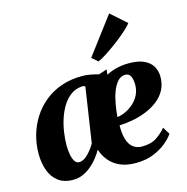

<svg xmlns="http://www.w3.org/2000/svg" viewBox="-123 -981 1077 1108"><g transform="rotate(-15 415.0 -427.0)"><path d="M529.5 -555.5 525.5 -524.5Q556.5 -540.5 590.2 -548.5Q624 -556.5 661 -556.5Q717 -556.5 751.2 -540.8Q785.5 -525 801.5 -498.2Q817.5 -471.5 818.5 -438.5Q819.5 -392 801 -357Q782.5 -322 750.2 -297Q718 -272 678.2 -256.2Q638.5 -240.5 597 -232.8Q555.5 -225 518 -224Q517 -175 527.2 -141Q537.5 -107 559 -89.8Q580.5 -72.5 613 -72.5Q668 -72.5 702.5 -96.5Q737 -120.5 757 -146L783.5 -103Q770.5 -82 739.8 -55.5Q709 -29 662.2 -9.2Q615.5 10.5 553.5 10.5Q498 10.5 459 -7.2Q420 -25 395.8 -54.8Q371.5 -84.5 360 -121Q347 -98 328.5 -74.5Q310 -51 287 -32Q264 -13 237 -1.2Q210 10.5 179.5 10.5Q124 10.5 89.8 -16.2Q55.5 -43 39.8 -87.5Q24 -132 24 -186.5Q24 -243 39.2 -296.8Q54.5 -350.5 84 -397.2Q113.5 -444 156.8 -479.5Q200 -515 256.5 -535Q313 -555 381.5 -555Q406.5 -555 432.2 -550.2Q458 -545.5 480 -539ZM336 -164.5 385.5 -492.5Q382.5 -494.5 377 -496.2Q371.5 -498 364 -497Q327 -494 299 -473.5Q271 -453 250.8 -420.8Q230.5 -388.5 217.5 -349.2Q204.5 -310 198.5 -268.8Q192.5 -227.5 192.5 -189.5Q192.5 -159.5 197.5 -134.5Q202.5 -109.5 212.8 -94.2Q223 -79 238.5 -79Q252 -79 265.5 -86.2Q279 -93.5 291.5 -106Q304 -118.5 315.5 -133.8Q327 -149 336 -164.5ZM625 -497.5Q598 -497.5 578.8 -476Q559.5 -454.5 547 -420.5Q534.5 -386.5 527.8 -347.5Q521 -308.5 518.5 -273.5Q539.5 -275.5 565.2 -286.8Q591 -298 614.2 -318Q637.5 -338 652 -366.5Q666.5 -395 666 -432Q664.5 -466 654.5 -481.8Q644.5 -497.5 625 -497.5ZM460.5 -642.5 627 -863.5 719.5 -781.5Q711 -769.5 691.8 -751.2Q672.5 -733 646.5 -712Q620.5 -691 592.5 -671Q564.5 -651 539.2 -635Q514 -619 496 -612Z"/></g></svg>

Font: Merriweather 48pt Black
Style: Italic
Weight: 900
Italic angle: -7.8°
Version: Version 2.101